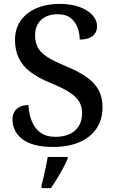

<svg xmlns="http://www.w3.org/2000/svg" viewBox="-20 -744 594 985"><path d="M253 10Q199 10 159 -0.5Q119 -11 94 -30.5Q69 -50 56.5 -76Q44 -102 44 -131Q44 -155 54.5 -171.5Q65 -188 83 -196.5Q101 -205 126 -205Q128 -160 143 -122.5Q158 -85 188 -63.5Q218 -42 263 -42Q328 -42 364.5 -74Q401 -106 401 -163Q401 -199 385.5 -224Q370 -249 335.5 -271Q301 -293 243 -317Q178 -343 137 -374Q96 -405 76.5 -445.5Q57 -486 57 -539Q57 -597 86.5 -638.5Q116 -680 167.5 -702Q219 -724 284 -724Q347 -724 390 -707.5Q433 -691 455.5 -665Q478 -639 478 -610Q478 -577 455 -559Q432 -541 389 -541Q389 -572 378 -602Q367 -632 342.5 -651.5Q318 -671 277 -671Q222 -671 191 -642Q160 -613 160 -563Q160 -526 174.5 -499.5Q189 -473 223.5 -451Q258 -429 319 -404Q380 -379 422 -350Q464 -321 485 -283.5Q506 -246 506 -194Q506 -130 475 -84.5Q444 -39 387 -14.5Q330 10 253 10ZM193 208Q199 186 204.5 161Q210 136 215.5 110Q221 84 225 61H327V71Q318 92 303.5 119Q289 146 272.5 173Q256 200 241 221H193Z"/></svg>

Font: Noto Serif Hebrew Medium
Style: Regular
Weight: 500
Version: Version 2.003